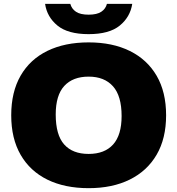

<svg xmlns="http://www.w3.org/2000/svg" viewBox="-20 -971 924 1001"><path d="M442 10Q318 10 227.5 -34.2Q137 -78.5 87.8 -163.5Q38.5 -248.5 38.5 -370Q38.5 -491.5 87.5 -576.5Q136.5 -661.5 227.2 -705.8Q318 -750 442 -750Q566.5 -750 657 -705.2Q747.5 -660.5 796.8 -575.8Q846 -491 846 -370Q846 -249 796.5 -164.2Q747 -79.5 656.5 -34.8Q566 10 442 10ZM442 -168.5Q525.5 -168.5 569.8 -217.8Q614 -267 614 -366Q614 -471 569 -521.2Q524 -571.5 442 -571.5Q360 -571.5 315.2 -523Q270.5 -474.5 270.5 -374Q270.5 -267.5 314.5 -218Q358.5 -168.5 442 -168.5ZM442 -793Q334 -793 279.5 -837.8Q225 -882.5 215 -951H346.5Q353.5 -925 376 -909.8Q398.5 -894.5 442 -894.5Q485.5 -894.5 508.2 -909.8Q531 -925 537.5 -951H669.5Q659 -882.5 604.5 -837.8Q550 -793 442 -793Z"/></svg>

Font: Encode Sans SemiExpanded SemiExpanded Black
Style: Regular
Weight: 900
Width: 6
Designer: Multiple Designers
Foundry: Impallari Type
Version: Version 3.000; ttfautohint (v1.8.3) -l 8 -r 50 -G 200 -x 14 